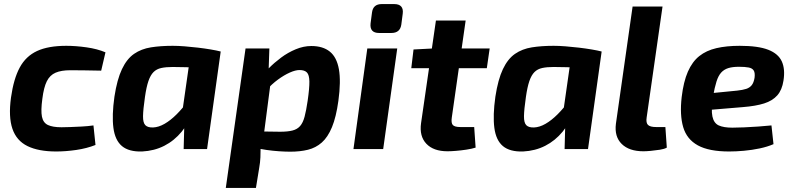

<svg xmlns="http://www.w3.org/2000/svg" viewBox="-20 -732 3897 943"><path d="M306 -507Q352 -507 405 -499.5Q458 -492 498 -475L477 -385Q433 -386 393 -386.5Q353 -387 325 -387Q281 -387 253 -375Q225 -363 210 -333Q195 -303 188 -247Q180 -189 186 -159Q192 -129 215.5 -118Q239 -107 282 -107Q300 -107 325.5 -108Q351 -109 381 -110.5Q411 -112 439 -116L449 -20Q406 -3 354.5 4.5Q303 12 256 12Q169 12 115 -14.5Q61 -41 41 -99.5Q21 -158 34 -253Q47 -345 77 -400.5Q107 -456 162 -481.5Q217 -507 306 -507Z M828 -507Q854 -507 886.5 -504.5Q919 -502 952.5 -498Q986 -494 1015.5 -489Q1045 -484 1064 -479L964 -400Q924 -401 890.5 -402Q857 -403 828 -403Q795 -403 772 -398Q749 -393 734 -378Q719 -363 709 -334Q699 -305 692 -256Q683 -194 682.5 -161.5Q682 -129 694 -117Q706 -105 732 -106Q759 -107 788.5 -124Q818 -141 847.5 -170.5Q877 -200 904 -237L929 -189Q909 -130 872.5 -85.5Q836 -41 787 -16Q738 9 678 12Q613 14 579 -14.5Q545 -43 537 -104Q529 -165 542 -257Q555 -342 579 -392.5Q603 -443 638.5 -467.5Q674 -492 721.5 -499.5Q769 -507 828 -507ZM919 -488 1064 -479 997 0H882L885 -112L867 -124Z M1509 -506Q1566 -506 1600 -478.5Q1634 -451 1644.5 -392Q1655 -333 1642 -237Q1631 -157 1610.5 -107.5Q1590 -58 1560.5 -32Q1531 -6 1492.5 3.5Q1454 13 1406 13Q1382 13 1351.5 11Q1321 9 1289.5 4.5Q1258 0 1229 -7Q1200 -14 1179 -23L1201 -88Q1246 -87 1283 -86Q1320 -85 1356 -85Q1393 -85 1416.5 -91Q1440 -97 1454 -113Q1468 -129 1476 -159Q1484 -189 1491 -237Q1500 -299 1499.5 -331.5Q1499 -364 1487.5 -376Q1476 -388 1451 -388Q1431 -388 1403 -375.5Q1375 -363 1345 -341Q1315 -319 1288 -289L1261 -349Q1275 -371 1301 -397.5Q1327 -424 1360.5 -449Q1394 -474 1432.5 -490Q1471 -506 1509 -506ZM1303 -494 1299 -376 1314 -364 1270 -26 1260 -10Q1260 16 1259 40.5Q1258 65 1253 93L1237 191H1089L1186 -494Z M1931 -494 1862 0H1716L1784 -494ZM1916 -712Q1940 -712 1950.5 -700Q1961 -688 1958 -665L1951 -611Q1945 -570 1902 -570H1842Q1795 -570 1800 -617L1807 -670Q1812 -712 1855 -712Z M2267 -631 2199 -155Q2195 -128 2204 -118Q2213 -108 2242 -108H2309L2316 -7Q2297 -1 2270.5 3Q2244 7 2219 9Q2194 11 2178 11Q2109 11 2074 -26Q2039 -63 2048 -127L2121 -631ZM2385 -494 2371 -397H2000L2011 -489L2108 -494Z M2699 -507Q2725 -507 2757.5 -504.5Q2790 -502 2823.5 -498Q2857 -494 2886.5 -489Q2916 -484 2935 -479L2835 -400Q2795 -401 2761.5 -402Q2728 -403 2699 -403Q2666 -403 2643 -398Q2620 -393 2605 -378Q2590 -363 2580 -334Q2570 -305 2563 -256Q2554 -194 2553.5 -161.5Q2553 -129 2565 -117Q2577 -105 2603 -106Q2630 -107 2659.5 -124Q2689 -141 2718.5 -170.5Q2748 -200 2775 -237L2800 -189Q2780 -130 2743.5 -85.5Q2707 -41 2658 -16Q2609 9 2549 12Q2484 14 2450 -14.5Q2416 -43 2408 -104Q2400 -165 2413 -257Q2426 -342 2450 -392.5Q2474 -443 2509.5 -467.5Q2545 -492 2592.5 -499.5Q2640 -507 2699 -507ZM2790 -488 2935 -479 2868 0H2753L2756 -112L2738 -124Z M3234 -700 3156 -155Q3152 -129 3162.5 -118.5Q3173 -108 3203 -108H3248L3255 -7Q3243 0 3220.5 3.5Q3198 7 3176 9Q3154 11 3140 11Q3070 11 3033.5 -25Q2997 -61 3005 -124L3087 -700Z M3613 -507Q3704 -507 3753.5 -487.5Q3803 -468 3820 -430Q3837 -392 3828 -336Q3821 -290 3797.5 -263.5Q3774 -237 3733 -224Q3692 -211 3629 -206L3377 -185L3388 -266L3601 -287Q3628 -290 3645 -295.5Q3662 -301 3672 -313.5Q3682 -326 3686 -350Q3689 -374 3682 -385.5Q3675 -397 3657 -400.5Q3639 -404 3609 -404Q3578 -404 3557 -397.5Q3536 -391 3522 -375.5Q3508 -360 3499 -331.5Q3490 -303 3482 -258Q3472 -193 3479 -160Q3486 -127 3510 -116Q3534 -105 3577 -105Q3601 -105 3635 -106.5Q3669 -108 3704.5 -110.5Q3740 -113 3769 -116L3779 -24Q3749 -11 3711 -3Q3673 5 3634 8.5Q3595 12 3561 12Q3462 12 3407.5 -18Q3353 -48 3335.5 -107.5Q3318 -167 3328 -255Q3337 -331 3358.5 -380Q3380 -429 3414.5 -456.5Q3449 -484 3498.5 -495.5Q3548 -507 3613 -507Z"/></svg>

Font: Exo 2
Style: Bold Italic
Weight: 700
Italic angle: -8°
Designer: Natanael Gama
Foundry: Natanael Gama
Version: Version 2.010